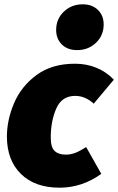

<svg xmlns="http://www.w3.org/2000/svg" viewBox="-20 -849 547 889"><path d="M507 -480 414 -369Q375 -405 328 -405Q266 -405 240.5 -346.5Q215 -288 215 -212Q215 -167 233 -150Q251 -133 284 -133Q307 -133 328 -141Q349 -149 379 -168L449 -44Q360 20 256 20Q141 20 76.5 -44Q12 -108 12 -217Q12 -293 45 -371Q78 -449 149 -501.5Q220 -554 327 -554Q381 -554 427 -535Q473 -516 507 -480ZM240 -710Q240 -761 275.5 -795Q311 -829 363 -829Q407 -829 433.5 -803Q460 -777 460 -736Q460 -685 424.5 -651Q389 -617 337 -617Q293 -617 266.5 -643Q240 -669 240 -710Z"/></svg>

Font: FiraGO Heavy
Style: Italic
Weight: 900
Italic angle: -8°
Designer: bBox Type GmbH
Foundry: bBox Type GmbH
Version: Version 1.001